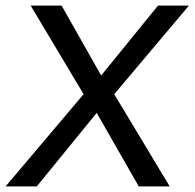

<svg xmlns="http://www.w3.org/2000/svg" viewBox="-49 -669 698 689"><path d="M560 0 361 -331 629 -649H518L314 -398L172 -649H61L251 -331L-29 0H83L298 -264L449 0Z"/></svg>

Font: Gamestation Display
Style: Italic
Weight: 400
Designer: Jonas Hecksher
Foundry: Jonas Hecksher, Playtypeª, e-types AS
Version: Version 1.003